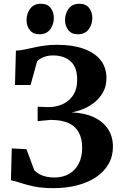

<svg xmlns="http://www.w3.org/2000/svg" viewBox="-20 -989 643 1020"><path d="M263.5 10.5Q202.5 10.5 160.2 1.5Q118 -7.5 88.8 -17.5Q59.5 -27.5 38 -31.5L42.5 -200.5L120.5 -196.5L162.5 -84Q174.5 -71.5 190.8 -63Q207 -54.5 226.8 -50.2Q246.5 -46 267.5 -46Q314.5 -46 347.8 -65.5Q381 -85 398.8 -120.5Q416.5 -156 416.5 -204.5Q416.5 -249 400.2 -282.2Q384 -315.5 347 -333.8Q310 -352 248 -352L180 -345.5V-422L237 -420Q265 -420 292.2 -428Q319.5 -436 341.5 -453.2Q363.5 -470.5 376.8 -498Q390 -525.5 390 -565.5Q390 -632 355.2 -663.2Q320.5 -694.5 261 -694.5Q232 -694.5 208 -684Q184 -673.5 176.5 -661.5L142.5 -537.5H59.5L64.5 -720Q86.5 -721 110 -725.8Q133.5 -730.5 160 -736.5Q186.5 -742.5 217 -746.8Q247.5 -751 284 -751Q365.5 -751 424 -730.2Q482.5 -709.5 514 -670Q545.5 -630.5 545.5 -574.5Q545.5 -533 528.8 -501.5Q512 -470 484.5 -447.2Q457 -424.5 424.5 -411Q392 -397.5 361 -392Q430.5 -389 479.5 -365.8Q528.5 -342.5 554.2 -302.8Q580 -263 580 -209.5Q580 -158.5 556.5 -117.5Q533 -76.5 490.5 -48Q448 -19.5 390.2 -4.5Q332.5 10.5 263.5 10.5ZM189 -807Q155.5 -807 138.2 -829.2Q121 -851.5 121 -881.5Q121 -917 140.5 -943Q160 -969 197.5 -969H198.5Q232 -969 249 -946.8Q266 -924.5 266 -894.5Q266 -859.5 246.8 -833.2Q227.5 -807 190 -807ZM393 -807Q360 -807 342.8 -829.2Q325.5 -851.5 325.5 -881.5Q325.5 -917 344.8 -943Q364 -969 401.5 -969H402.5Q436 -969 453.2 -946.8Q470.5 -924.5 470.5 -894.5Q470.5 -859.5 451.2 -833.2Q432 -807 394 -807Z"/></svg>

Font: Merriweather 36pt
Style: Bold
Weight: 700
Designer: Eben Sorkin
Foundry: Eben Sorkin
Version: Version 2.100